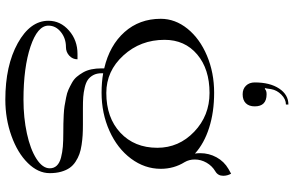

<svg xmlns="http://www.w3.org/2000/svg" viewBox="-209 -704 1091 713"><g transform="rotate(90 336.5 -347.5)"><path d="M325.2 -580.1Q236.3 -580.1 182.1 -534.2Q127.9 -488.3 127.9 -413.1Q127.9 -323.7 185.8 -260.3Q243.7 -196.8 325.2 -196.8Q417 -196.8 472.9 -249Q528.8 -301.3 528.8 -386.2Q528.8 -466.3 469.2 -523.2Q409.7 -580.1 325.2 -580.1ZM75.2 18.1Q75.2 58.6 152.8 84.7Q230.5 110.8 350.1 110.8Q417 110.8 475.6 98.1Q534.2 85.4 569.6 62.7Q605 40 605 13.2Q605 -2.4 595 -12.9Q585 -23.4 565.2 -28.6Q545.4 -33.7 524.2 -35.4Q502.9 -37.1 472.7 -37.1Q452.1 -37.1 439.7 -37.4Q427.2 -37.6 407 -38.6Q386.7 -39.6 373.8 -41.7Q360.8 -43.9 342.8 -47.4Q324.7 -50.8 313 -56.2Q301.3 -61.5 287.6 -69.1Q273.9 -76.7 265.1 -87.2Q256.3 -97.7 248.8 -110.8Q241.2 -124 237.5 -141.4Q233.9 -158.7 233.9 -179.2V-189Q148.4 -209 99.1 -264.4Q49.8 -319.8 49.8 -398.9Q49.8 -452.6 86.7 -498.3Q123.5 -543.9 186.8 -570.6Q250 -597.2 324.2 -597.2Q396.5 -597.2 454.6 -578.6Q512.7 -560.1 550.3 -525.9Q548.8 -535.2 548.8 -545.4Q548.8 -578.1 564.2 -606.2Q579.6 -634.3 607.4 -650.4L625 -660.2Q632.8 -646.5 632.8 -630.9Q632.8 -611.3 616.2 -601.6Q596.2 -589.8 584.2 -569.1Q572.3 -548.3 572.3 -525.4Q572.3 -504.4 582 -487.8Q606.9 -447.8 606.9 -398.9Q606.9 -339.4 569.1 -288.6Q531.2 -237.8 466.1 -208.5Q400.9 -179.2 324.2 -179.2Q285.6 -179.2 252 -185.1V-179.2Q252 -161.1 259 -148.2Q266.1 -135.3 276.9 -127.9Q287.6 -120.6 305.7 -116.5Q323.7 -112.3 340.3 -111.1Q356.9 -109.9 380.9 -109.9H442.9Q464.8 -109.9 481.7 -108.9Q498.5 -107.9 518.1 -105Q537.6 -102.1 552 -96.9Q566.4 -91.8 580.6 -82.5Q594.7 -73.2 603.5 -60.5Q612.3 -47.9 617.7 -29.1Q623 -10.3 623 13.2Q623 56.6 585.4 94.7Q547.9 132.8 484.6 155.5Q421.4 178.2 350.1 178.2Q223.6 178.2 140.4 132.1Q57.1 85.9 57.1 18.1Q57.1 -26.4 93.3 -58.1Q129.4 -89.8 180.2 -89.8H200.2Q200.2 -71.8 186.8 -59.3Q173.3 -46.9 154.8 -46.9Q122.1 -46.9 98.6 -27.8Q75.2 -8.8 75.2 18.1ZM368.2 -863.8Q348.6 -863.8 331.8 -847.2Q314.9 -830.6 311 -809.1Q310.5 -806.2 309.8 -801Q309.1 -795.9 308.6 -792.5Q308.1 -789.1 307.1 -787.1L310.1 -785.2Q315.4 -792 330.1 -792Q375 -792 375 -748Q375 -726.6 363.3 -714.8Q351.6 -703.1 330.1 -703.1Q310.1 -703.1 298.1 -715.6Q286.1 -728 286.1 -748Q286.1 -804.2 308.8 -838.6Q331.5 -873 368.2 -873Z"/></g></svg>

Font: FoglihtenNo07calt
Style: Regular
Weight: 500
Designer: gluk (gluksza@wp.pl)
Foundry: gluk (gluksza@wp.pl)
Version: Version 0.844